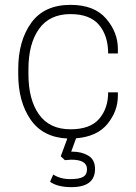

<svg xmlns="http://www.w3.org/2000/svg" viewBox="-20 -560 560 790"><path d="M186 188 199 158Q228 177 269 177Q305 177 321.5 168Q338 159 338 136Q338 97 273 97L247 99L230 83L257 10Q156 5 105.5 -68.5Q55 -142 55 -255V-275Q55 -392 108.5 -466Q162 -540 270 -540Q368 -540 416.5 -483.5Q465 -427 465 -359V-340H425Q425 -413 387.5 -457.5Q350 -502 270 -502Q184 -502 140.5 -441Q97 -380 97 -275V-255Q97 -150 140.5 -89Q184 -28 270 -28Q351 -28 388 -71Q425 -114 425 -180H465V-166Q465 -103 422.5 -50.5Q380 2 293 9L273 64H278Q316 64 343.5 80.5Q371 97 371 135Q371 210 274 210Q217 210 186 188Z"/></svg>

Font: Cooper Hewitt
Style: Light
Weight: 703
Designer: Village Type and Design LLC
Foundry: Cooper Hewitt Smithsonian Design Museum
Version: 1.000